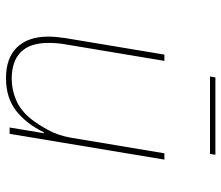

<svg xmlns="http://www.w3.org/2000/svg" viewBox="-69 -657 738 640"><g transform="rotate(90 300.0 -337.0)"><path d="M424 -114H421Q392 -55 349 -21.5Q306 12 240 12Q173 12 137.5 -25Q102 -62 102 -129Q102 -143 103.5 -157.5Q105 -172 107 -186L162 -516H183L128 -187Q123 -159 123 -130Q123 -68 153.5 -37.5Q184 -7 243 -7Q278 -7 313 -21.5Q348 -36 377 -72Q393 -92 412 -126Q431 -160 439 -204L491 -516H512L426 0H405ZM238 -686H496L493 -668H235Z"/></g></svg>

Font: IBM Plex Mono Thin
Style: Italic
Weight: 100
Italic angle: -9°
Monospace: yes
Designer: Mike Abbink, Paul van der Laan, Pieter van Rosmalen
Foundry: Bold Monday
Version: Version 2.3